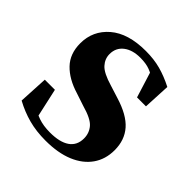

<svg xmlns="http://www.w3.org/2000/svg" viewBox="-157 -680 820 820"><g transform="rotate(45 252.5 -270.0)"><path d="M235 17Q179 17 132.5 4.5Q86 -8 42 -32L49 -165H110L142 -21L91 -28V-64Q124 -42 154 -31.5Q184 -21 224 -21Q283 -21 314 -42.5Q345 -64 345 -106Q345 -138 325 -161.5Q305 -185 244 -202L187 -221Q121 -241 83.5 -280Q46 -319 46 -382Q46 -458 103.5 -507.5Q161 -557 268 -557Q317 -557 357.5 -546Q398 -535 441 -513L435 -390H381L338 -528L383 -512V-482Q353 -502 329.5 -511Q306 -520 271 -520Q224 -520 195.5 -498Q167 -476 167 -438Q167 -409 187.5 -386.5Q208 -364 266 -347L323 -329Q402 -305 437.5 -264.5Q473 -224 473 -163Q473 -108 444.5 -67.5Q416 -27 363 -5Q310 17 235 17Z"/></g></svg>

Font: Noto Serif SC ExtraLight ExtraBold
Style: Regular
Weight: 800
Version: Version 2.002-H1;hotconv 1.1.0;makeotfexe 2.6.0